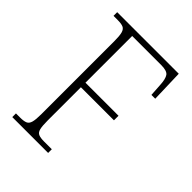

<svg xmlns="http://www.w3.org/2000/svg" viewBox="-206 -819 924 924"><g transform="rotate(45 256.5 -357.0)"><path d="M43 0V-25H72Q96 -25 109 -30.5Q122 -36 127 -54Q132 -72 132 -108V-606Q132 -642 127 -660Q122 -678 109 -683.5Q96 -689 72 -689H43V-714H462L467 -549H441L437 -612Q435 -652 423.5 -668Q412 -684 372 -684H175V-366H400V-335H175V-109Q175 -72 179.5 -54Q184 -36 197 -30.5Q210 -25 235 -25H287V0Z"/></g></svg>

Font: Noto Serif Tamil SemiCondensed ExtraLight
Style: Regular
Weight: 200
Width: 4
Designer: Indian Type Foundry, Tom Grace, and the Monotype Design Team
Foundry: Monotype Imaging Inc.
Version: Version 2.004; ttfautohint (v1.8.4.7-5d5b)